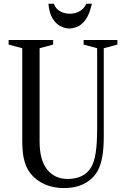

<svg xmlns="http://www.w3.org/2000/svg" viewBox="-20 -970 658 1001"><path d="M314.5 10.5Q252 10.5 203.2 -14.2Q154.5 -39 127 -83Q111.5 -109.5 103.8 -145.2Q96 -181 96 -243V-718.5L25 -737.5V-761.5H257V-737.5L186.5 -718.5V-230.5Q186.5 -135 226 -86Q265.5 -37 332.5 -37Q419 -37 455.5 -98.5Q471.5 -125.5 479 -174Q486.5 -222.5 486.5 -302.5V-718.5L416 -737.5V-761.5H592V-737.5L521 -718.5V-258.5Q521 -196.5 513.5 -153.8Q506 -111 490 -81Q466.5 -37.5 421 -13.5Q375.5 10.5 314.5 10.5ZM341.5 -821.5Q318.5 -821.5 294.8 -833.8Q271 -846 253.8 -874.2Q236.5 -902.5 232.5 -950.5H261Q270.5 -923 293.8 -910.8Q317 -898.5 345 -898.5Q370.5 -898.5 393.8 -910.8Q417 -923 430.5 -950.5H459Q446 -893 424.8 -865.5Q403.5 -838 381 -829.8Q358.5 -821.5 341.5 -821.5Z"/></svg>

Font: Libre Caslon Condensed
Style: Regular
Weight: 400
Designer: Pablo Impallari, Rodrigo Fuenzalida, Katja Schimmel, Ertekin Erdin
Foundry: Pablo Impallari, Rodrigo Fuenzalida
Version: Version 2.000; ttfautohint (v1.8.4.7-5d5b);gftools[0.9.33]